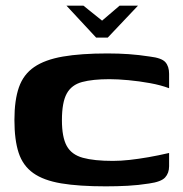

<svg xmlns="http://www.w3.org/2000/svg" viewBox="-20 -654 647 679"><path d="M215 -634H275L341 -581L403 -634H468L361 -521H320ZM31 -230Q31 -300 47 -345.5Q63 -391 101 -417Q139 -443 202.5 -454Q266 -465 360 -465Q400 -465 435.5 -462.5Q471 -460 510 -454Q552 -449 565 -434Q578 -419 578 -393V-342Q549 -353 510.5 -360Q472 -367 434 -370.5Q396 -374 367 -374Q308 -374 270.5 -364Q233 -354 216 -323Q199 -292 199 -229Q199 -169 216 -138Q233 -107 273 -96Q313 -85 379 -85Q407 -85 438.5 -88.5Q470 -92 504.5 -98Q539 -104 578 -113V-66Q578 -42 564 -26.5Q550 -11 507 -5Q469 1 431.5 3Q394 5 354 5Q259 5 196.5 -5.5Q134 -16 97.5 -42Q61 -68 46 -113.5Q31 -159 31 -230Z"/></svg>

Font: r_Genos
Style: Bold
Weight: 700
Designer: Robert E. Leuschke
Foundry: Robert E. Leuschke
Version: Version 2.000;June 29, 2024;FontCreator 14.0.0.2814 32-bit